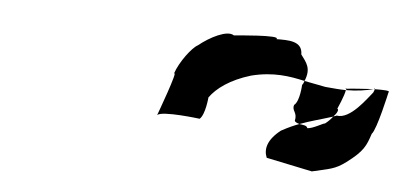

<svg xmlns="http://www.w3.org/2000/svg" viewBox="-29 -591 593 279"><g transform="rotate(5 267.5 -451.0)"><path d="M202 -418C209 -425 264 -418 264 -418C272 -425 274 -450 274 -450C284 -464 303 -478 333 -487C365 -495 389 -491 411 -486C419 -505 411 -513 403 -524C403 -544 382 -543 365 -543C373 -550 303 -543 303 -543C293 -550 268 -537 252 -524C244 -520 227 -498 221 -480C228 -488 202 -418 202 -418ZM366 -370 433 -356C458 -362 466 -362 482 -374C506 -392 509 -400 515 -418C522 -425 534 -480 534 -480C537 -483 527 -483 514 -483L512 -478C505 -470 482 -436 462 -440C461 -439 458 -439 457 -438C454 -434 450 -430 446 -427C445 -428 429 -418 421 -418C420 -422 415 -422 409 -423C401 -420 394 -417 383 -411C364 -396 361 -382 366 -370ZM399 -450C407 -456 408 -480 408 -480C410 -482 410 -484 411 -486L442 -480C454 -479 463 -478 472 -478C471 -470 462 -450 462 -450C465 -449 462 -443 457 -438C438 -432 425 -429 409 -423C406 -424 403 -425 402 -427C405 -440 396 -441 399 -450ZM471 -480C472 -481 473 -481 473 -480ZM472 -478C488 -478 501 -480 512 -483C497 -482 479 -481 473 -480ZM512 -483C513 -483 513 -484 514 -484V-483Z"/></g></svg>

Font: bitstorm
Style: suextobl
Weight: 400
Version: Version 0.2